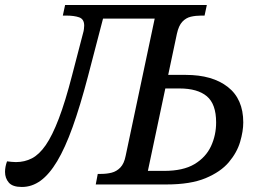

<svg xmlns="http://www.w3.org/2000/svg" viewBox="-57 -734 1041 764"><path d="M30 10Q-7 10 -22 -7.5Q-37 -25 -37 -50Q-37 -70 -29 -92Q-20 -91 -11 -90Q-2 -89 6 -89Q41 -89 70 -104Q99 -119 125 -156.5Q151 -194 177 -262Q203 -330 230 -435L274 -604Q276 -610 277 -619Q278 -628 278 -632Q278 -658 258 -665Q238 -672 206 -672H193L202 -714H628L609 -660H353L293 -430Q262 -312 232 -228.5Q202 -145 170.5 -92.5Q139 -40 104.5 -15Q70 10 30 10ZM324 0 332 -42H345Q368 -42 387.5 -47Q407 -52 422 -67.5Q437 -83 443 -114L570 -714H766L757 -672H744Q722 -672 702.5 -667.5Q683 -663 668.5 -647.5Q654 -632 647 -600L520 0ZM468 0 480 -54H596Q672 -54 717 -81Q762 -108 782.5 -152Q803 -196 803 -247Q803 -320 766 -351Q729 -382 657 -382H527L539 -436H682Q788 -436 849.5 -388Q911 -340 911 -247Q911 -212 898.5 -169.5Q886 -127 853.5 -88.5Q821 -50 761 -25Q701 0 605 0Z"/></svg>

Font: Noto Serif
Style: Italic
Weight: 400
Italic angle: -12°
Designer: Monotype Design Team
Foundry: Monotype Imaging Inc.
Version: Version 2.013